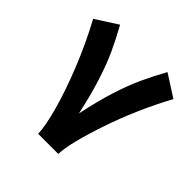

<svg xmlns="http://www.w3.org/2000/svg" viewBox="-174 -786 922 922"><g transform="rotate(45 287.5 -324.5)"><path d="M355.4 0.3H218.6Q217.8 -49 192 -143Q166.3 -236.9 120.4 -352Q74.4 -467 15.1 -576.9L126.5 -648.5Q161.9 -584.6 188.3 -527.2Q214.6 -469.8 239.8 -391.6Q265 -313.4 288 -207.3Q310.2 -313.4 335.2 -391.6Q360.2 -469.8 386.7 -527.4Q413.3 -585 448.3 -648.5L560.1 -576.9Q472.1 -413.7 414.9 -244.1Q357.8 -74.4 355.4 0.3Z"/></g></svg>

Font: Arad-FD-VF Thin
Style: Regular
Weight: 100
Designer: Mohammad Darvishi
Version: Version 1.010;September 21, 2024;FontCreator 15.0.0.2992 64-